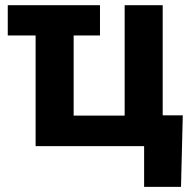

<svg xmlns="http://www.w3.org/2000/svg" viewBox="-20 -561 749 737"><path d="M363.8 -541V-424.8H9.8V-541ZM116.7 0V-541H262.7V-117.2H458.5V-541H604.5V0ZM533.2 156.2V0H491.2V-118.2H681.6L674.8 156.2Z"/></svg>

Font: Inter 17pt
Style: Bold
Weight: 700
Version: Version 4.001;git-66647c0bb